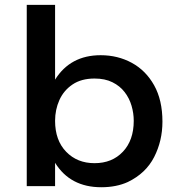

<svg xmlns="http://www.w3.org/2000/svg" viewBox="-20 -762 720 786"><path d="M394.5 4.5Q267.5 4.5 205.5 -95.5V0H89.5V-742H205.5V-436Q268 -536 392 -536Q462 -536 519.5 -504.8Q577 -473.5 611 -412.8Q645 -352 645 -264Q645 -185.5 611 -119Q577 -52.5 503.5 -17Q456.5 4.5 394.5 4.5ZM367 -94Q439 -94 483.2 -141Q527.5 -188 527.5 -267.5Q527.5 -298.5 518.5 -329.2Q509.5 -360 490.2 -385Q471 -410 440.5 -425.2Q410 -440.5 367 -440.5Q313 -440.5 277 -416.2Q241 -392 223.2 -352.5Q205.5 -313 205.5 -267.5Q205.5 -187.5 250.8 -140.8Q296 -94 367 -94Z"/></svg>

Font: Argentum Novus Medium
Style: Regular
Weight: 500
Designer: Julieta Ulanovsky (font) & Cristiano Sobral (main changes)
Foundry: Julieta Ulanovsky (font) & Cristiano Sobral (main changes)
Version: Version 3.00;November 27, 2020;FontCreator 13.0.0.2655 64-bi